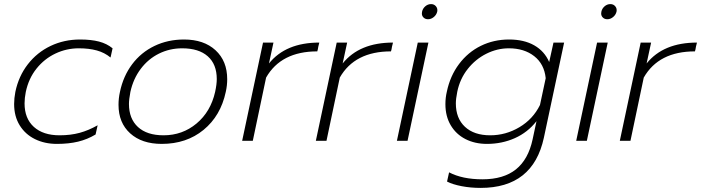

<svg xmlns="http://www.w3.org/2000/svg" viewBox="-20 -688 3425 938"><path d="M49 -180Q49 -208 55 -239Q71 -316 116 -374Q161 -432 227 -463.5Q293 -495 371 -495Q425 -495 463.5 -485Q502 -475 530 -452L520 -407Q491 -431 453 -441.5Q415 -452 365 -452Q305 -452 251 -426.5Q197 -401 158.5 -353Q120 -305 106 -239Q100 -209 100 -183Q100 -109 145.5 -68Q191 -27 271 -27Q325 -27 369 -39Q413 -51 457 -76L447 -31Q407 -7 361.5 4Q316 15 258 15Q198 15 150.5 -8.5Q103 -32 76 -76Q49 -120 49 -180Z M559 -176Q559 -208 566 -239Q582 -316 625.5 -374Q669 -432 734.5 -463.5Q800 -495 879 -495Q976 -495 1033 -442.5Q1090 -390 1090 -301Q1090 -270 1083 -239Q1058 -122 974.5 -53.5Q891 15 770 15Q673 15 616 -36.5Q559 -88 559 -176ZM1031 -239Q1039 -276 1039 -302Q1039 -374 995 -413Q951 -452 870 -452Q809 -452 756.5 -426Q704 -400 667.5 -351.5Q631 -303 617 -239Q610 -202 610 -180Q610 -108 654 -67.5Q698 -27 779 -27Q871 -27 940 -84.5Q1009 -142 1031 -239Z M1265 -480H1316L1294 -378Q1376 -480 1540 -480L1535 -460Q1533 -445 1530 -437Q1353 -437 1280 -309L1215 0H1163Z M1625 -480H1676L1654 -378Q1736 -480 1900 -480L1895 -460Q1893 -445 1890 -437Q1713 -437 1640 -309L1575 0H1523Z M2041 -622Q2041 -628 2042 -631Q2045 -646 2057.5 -657Q2070 -668 2086 -668Q2101 -668 2110 -657Q2119 -646 2116 -631Q2112 -615 2099 -604.5Q2086 -594 2071 -594Q2058 -594 2049.5 -602Q2041 -610 2041 -622ZM2021 -480H2073L1971 0H1919Z M2164 199 2174 154Q2239 188 2337 188Q2440 188 2500.5 139.5Q2561 91 2582 -7L2601 -96Q2558 -41 2495 -13Q2432 15 2359 15Q2300 15 2254 -8.5Q2208 -32 2182 -76Q2156 -120 2156 -179Q2156 -211 2163 -240Q2179 -317 2222.5 -375Q2266 -433 2329 -464Q2392 -495 2467 -495Q2540 -495 2590 -466.5Q2640 -438 2663 -385L2684 -480H2736L2637 -15Q2584 230 2328 230Q2279 230 2235 221.5Q2191 213 2164 199ZM2618 -175 2646 -306Q2639 -375 2590 -413.5Q2541 -452 2466 -452Q2409 -452 2356 -425.5Q2303 -399 2265 -351Q2227 -303 2214 -240Q2207 -205 2207 -183Q2207 -110 2251.5 -68.5Q2296 -27 2375 -27Q2451 -27 2517.5 -66.5Q2584 -106 2618 -175Z M2917 -622Q2917 -628 2918 -631Q2921 -646 2933.5 -657Q2946 -668 2962 -668Q2977 -668 2986 -657Q2995 -646 2992 -631Q2988 -615 2975 -604.5Q2962 -594 2947 -594Q2934 -594 2925.5 -602Q2917 -610 2917 -622ZM2897 -480H2949L2847 0H2795Z M3110 -480H3161L3139 -378Q3221 -480 3385 -480L3380 -460Q3378 -445 3375 -437Q3198 -437 3125 -309L3060 0H3008Z"/></svg>

Font: Prompt ExtraLight
Style: Italic
Weight: 275
Italic angle: -12°
Designer: Katatrad Team
Foundry: CadsonDemak
Version: Version 1.000